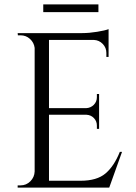

<svg xmlns="http://www.w3.org/2000/svg" viewBox="-20 -850 617 870"><path d="M176 -795V-830H426V-795ZM73 -10Q99 -10 117.5 -28.5Q136 -47 137 -73V-633Q134 -657 116 -673.5Q98 -690 73 -690H61L60 -700H353Q384 -700 420.5 -706Q457 -712 472 -718V-592H462V-610Q462 -634 445.5 -651Q429 -668 406 -669H202V-360H371Q391 -361 405 -375Q419 -389 419 -410V-424H429V-266H419V-281Q419 -301 405.5 -315Q392 -329 372 -330H202V-31H345Q419 -31 458 -64Q497 -97 523 -162H533L475 0H60V-10Z"/></svg>

Font: Cinzel
Style: Regular
Weight: 400
Designer: Natanael Gama
Version: Version 1.001;PS 001.001;hotconv 1.0.56;makeotf.lib2.0.21325